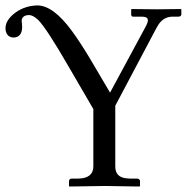

<svg xmlns="http://www.w3.org/2000/svg" viewBox="-20 -679 682 701"><path d="M231 -435.1Q149.4 -576.7 118.7 -606.9Q100.6 -623.5 86.9 -624Q64 -624 59.6 -607.9Q59.1 -605 59.1 -603Q59.1 -599.6 60.1 -592.8Q61 -583 61 -578.1Q59.1 -543.5 30.8 -542Q5.4 -542 0.5 -568.4Q0 -572.3 0 -575.2Q0 -606.9 38.1 -634.3Q72.8 -658.2 116.2 -659.2Q174.3 -659.2 242.2 -566.4Q271 -527.3 308.1 -465.8L381.8 -340.8L508.8 -576.2Q519.5 -595.2 520 -604Q520 -616.2 505.4 -617.7Q500.5 -618.2 495.1 -618.2H464.8Q459.5 -619.6 459 -625V-645L460.9 -646Q461.4 -646 553.2 -645L640.1 -646L642.1 -645V-625Q640.1 -618.7 631.8 -618.2H610.8Q577.1 -618.2 558.1 -588.4Q553.7 -581.5 549.8 -574.2L400.9 -293V-70.8Q400.9 -31.7 442.4 -27.8Q449.2 -27.3 456.1 -26.9H481.9Q489.7 -25.4 491.2 -19V0L488.8 2Q487.8 2 362.8 0L233.9 2L231.9 0V-19Q233.9 -25.9 240.2 -26.9H266.1Q320.3 -28.3 320.8 -70.8V-280.8Z"/></svg>

Font: Linux Biolinum O
Style: Regular
Weight: 400
Designer: Philipp H. Poll
Foundry: Philipp H. Poll
Version: Version 1.0.4